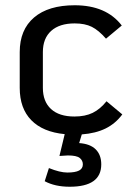

<svg xmlns="http://www.w3.org/2000/svg" viewBox="-20 -501 515 730"><path d="M291 10 281 43Q323 46 344 67Q365 88 365 124Q365 209 245 209Q189 209 150 188L166 138Q208 155 236 155Q266 155 280.5 147.5Q295 140 295 124Q295 109 283 99.5Q271 90 238 90Q230 90 206 92L226 9Q143 1 99 -44Q55 -89 55 -167V-303Q55 -388 109.5 -434.5Q164 -481 264 -481Q384 -481 443 -404L383 -354Q355 -386 329 -399Q303 -412 264 -412Q206 -412 174.5 -383.5Q143 -355 143 -303V-167Q143 -115 174 -86.5Q205 -58 263 -58Q304 -58 332.5 -72Q361 -86 385 -116L445 -66Q419 -31 381.5 -12.5Q344 6 291 10Z"/></svg>

Font: KoHo Medium
Style: Regular
Weight: 500
Version: Version 1.000; ttfautohint (v1.6)